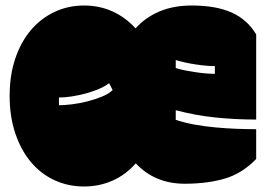

<svg xmlns="http://www.w3.org/2000/svg" viewBox="-20 -607 976 697"><path d="M15 -259Q15 -334 35.5 -394.5Q56 -455 92 -497.5Q128 -540 177.5 -563.5Q227 -587 285 -587Q341 -587 388.5 -565.5Q436 -544 472 -504Q508 -544 559 -565.5Q610 -587 676 -587Q764 -587 821 -561.5Q878 -536 910 -482V-173Q835 -173 762 -180.5Q689 -188 618 -207V-172Q651 -161 687.5 -154.5Q724 -148 762 -144.5Q800 -141 837.5 -139.5Q875 -138 910 -138V-30Q859 23 795.5 41.5Q732 60 651 60Q542 60 473 -14Q437 27 389 48.5Q341 70 285 70Q227 70 177.5 47Q128 24 92 -19Q56 -62 35.5 -123Q15 -184 15 -259ZM618 -389V-360Q633 -355 651.5 -351.5Q670 -348 689.5 -345Q709 -342 727.5 -340.5Q746 -339 760 -339V-367Q731 -367 691 -373Q651 -379 618 -389ZM389 -280 376 -305Q362 -294 340 -284.5Q318 -275 292.5 -268Q267 -261 241 -257Q215 -253 194 -253V-225Q215 -225 242.5 -228.5Q270 -232 297.5 -239Q325 -246 349.5 -256Q374 -266 389 -280Z"/></svg>

Font: ChangwonDangamAsac Bold
Style: Regular
Weight: 700
Designer: Choi Chi-young, Lee Youngbeen, Kim Jungjin, Yoon Jihee, Han Dohee
Foundry: YoonDesign Inc.
Version: Version 1.010;Build 20210623